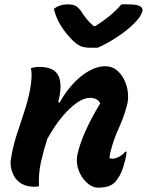

<svg xmlns="http://www.w3.org/2000/svg" viewBox="-20 -851 674 881"><path d="M122 -538Q139 -544 161 -544Q228 -544 248 -503.5Q268 -463 247 -381H254Q278 -425 312 -463Q346 -501 385.5 -524Q425 -547 463 -547Q493 -547 514.5 -530Q536 -513 549.5 -486Q563 -459 566.5 -429Q570 -399 564 -373Q549 -315 525.5 -264Q502 -213 487 -155Q486 -147 484.5 -140Q483 -133 482 -125Q486 -124 489.5 -123.5Q493 -123 497 -123Q509 -123 525 -131Q541 -139 555 -155H561Q560 -146 558.5 -136Q557 -126 553 -111Q546 -82 537.5 -62.5Q529 -43 520 -31Q507 -10 486.5 0Q466 10 431 10Q403 10 378 -13Q353 -36 340.5 -70.5Q328 -105 335 -141Q346 -192 373.5 -252.5Q401 -313 440 -377Q427 -402 393 -402Q352 -402 299 -351.5Q246 -301 197 -214Q179 -158 167.5 -105.5Q156 -53 159 3Q150 6 140 6Q104 6 81 -7Q58 -20 46 -40.5Q34 -61 30.5 -82.5Q27 -104 30 -120Q38 -174 55 -227.5Q72 -281 90 -334.5Q108 -388 118 -440Q123 -466 124.5 -492Q126 -518 122 -538ZM428 -632H396Q370 -632 353 -638Q336 -644 313 -666Q284 -695 261.5 -729.5Q239 -764 227 -810Q241 -821 256.5 -826Q272 -831 289 -831Q315 -831 328 -823.5Q341 -816 354 -797Q364 -781 377 -764.5Q390 -748 410 -731H417Q461 -759 489.5 -783.5Q518 -808 537 -831H569Q638 -831 634 -802Q632 -792 623.5 -777.5Q615 -763 596 -744Q562 -710 515 -679.5Q468 -649 428 -632Z"/></svg>

Font: Recursive Sn Csl St
Style: Bold Italic
Weight: 700
Italic angle: -15°
Version: Version 1.079;hotconv 1.0.112;makeotfexe 2.5.65598; ttfautoh